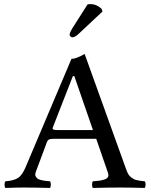

<svg xmlns="http://www.w3.org/2000/svg" viewBox="-20 -924 743 946"><path d="M265.1 -283.2H438L346.2 -548.8H338.9L240.2 -295.9Q237.3 -288.6 242.9 -285.9Q248.5 -283.2 265.1 -283.2ZM210.9 -223.1 157.2 -79.1Q154.3 -71.8 153.8 -65.4Q153.3 -59.1 156 -54.7Q158.7 -50.3 161.9 -46.6Q165 -43 171.4 -40.5Q177.7 -38.1 183.1 -36.6Q188.5 -35.2 197 -33.9Q205.6 -32.7 211.2 -32Q216.8 -31.2 226.1 -30.8Q230.5 -26.4 230.5 -14.4Q230.5 -2.4 226.1 2Q151.9 0 97.2 0Q62.5 0 6.8 2Q2.4 -2.4 2.4 -14.4Q2.4 -26.4 6.8 -30.8Q45.4 -33.2 67.4 -46.4Q89.4 -59.6 106.9 -102.1L332 -633.8Q355 -633.8 397 -658.2L603 -85.9Q607.4 -74.2 612.5 -65.4Q617.7 -56.6 625.5 -50.8Q633.3 -44.9 639.2 -41.5Q645 -38.1 656.5 -35.9Q668 -33.7 673.6 -33Q679.2 -32.2 692.9 -30.8Q697.3 -26.4 697.3 -14.4Q697.3 -2.4 692.9 2Q620.6 0 575.2 0Q512.2 0 438 2Q433.6 -2.4 433.6 -14.4Q433.6 -26.4 438 -30.8Q458 -32.2 470.2 -33.9Q482.4 -35.6 495.1 -39.8Q507.8 -43.9 512 -52Q516.1 -60.1 512.2 -71.8L454.1 -240.2H246.1Q228.5 -240.2 221.7 -236.8Q214.8 -233.4 210.9 -223.1ZM334 -780.8 411.1 -901.9Q417 -903.8 424.8 -903.8Q456.1 -903.8 481 -879.9L484.9 -867.2L369.1 -758.8Q350.6 -740.2 336.9 -740.2Q331.5 -740.2 327.4 -744.1Q323.2 -748 323.2 -752.9Q323.2 -762.7 334 -780.8Z"/></svg>

Font: Common Serif News
Style: Regular
Weight: 450
Designer: Philipp H. Poll, Khaled Hosny
Foundry: Stefan Peev, Context Ltd.
Version: Version 1.026